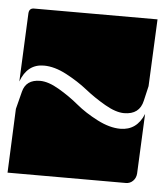

<svg xmlns="http://www.w3.org/2000/svg" viewBox="-42 -528 478 556"><g transform="rotate(5 197.0 -250.0)"><path d="M0 -10 8 -196 21 -247Q30 -283 71 -283Q95 -283 126.5 -264.5Q158 -246 184.5 -224Q211 -202 247 -183.5Q283 -165 314 -165Q362 -165 382 -214L374 -40Q373 -27 364.5 -18.5Q356 -10 344 -10ZM11 -276 20 -475Q21 -490 35 -490H394L385 -295L375 -252Q366 -211 321 -211Q297 -211 265 -229.5Q233 -248 206 -269.5Q179 -291 144 -309.5Q109 -328 78 -328Q30 -328 11 -276Z"/></g></svg>

Font: PrimecolorB
Style: Medium
Weight: 500
Designer: gluk
Foundry: gluk
Version: Version 0.672